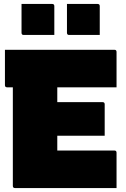

<svg xmlns="http://www.w3.org/2000/svg" viewBox="-20 -952 640 972"><path d="M56 0Q45 0 45 -11V-510H16Q5 -510 5 -521V-700H559Q570 -700 570 -689V-510H270V-435H499Q510 -435 510 -424V-265H270V-190H559Q570 -190 570 -179V0ZM89 -932H244Q255 -932 255 -921V-775H100Q89 -775 89 -786ZM319 -932H474Q485 -932 485 -921V-775H330Q319 -775 319 -786Z"/></svg>

Font: Recursive Mn Lnr St XBk
Style: Regular
Weight: 1000
Monospace: yes
Version: Version 1.079;hotconv 1.0.112;makeotfexe 2.5.65598; ttfautoh